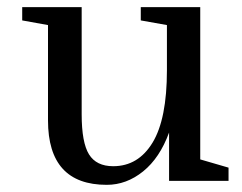

<svg xmlns="http://www.w3.org/2000/svg" viewBox="-20 -505 675 536"><path d="M42 -485H208V-186Q208 -107 228.5 -74Q249 -41 296 -41Q366 -41 406 -107Q446 -173 446 -309V-435L373 -448V-485H539V-60L618 -37V0H452V-135Q426 -64 379.5 -26.5Q333 11 278 11Q114 11 114 -169V-435L42 -448Z"/></svg>

Font: Ledger
Style: Regular
Weight: 400
Designer: Denis Masharov
Foundry: Denis Masharov
Version: 1.001